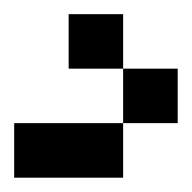

<svg xmlns="http://www.w3.org/2000/svg" viewBox="-20 -20 271 271"><path d="M153.8 0V76.9H76.9V0ZM230.8 76.9V153.8H153.8V76.9ZM153.8 153.8V230.8H0V153.8Z"/></svg>

Font: Jacquarda Bastarda 9 Charted
Style: Regular
Weight: 400
Designer: Sarah Cadigan-Fried
Version: Version 1.000; ttfautohint (v1.8.4.7-5d5b)